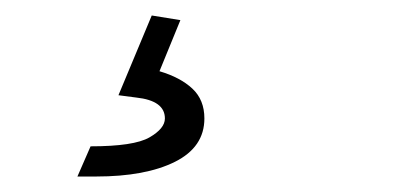

<svg xmlns="http://www.w3.org/2000/svg" viewBox="-20 -35 540 248"><path d="M80 193 97 154Q153 154 173 142.5Q193 131 193 118Q193 95 156 91L133 88L176 -15L213 -9L186 57Q213 65 228.5 79.5Q244 94 244 118Q244 155 206 174Q168 193 104 193Z"/></svg>

Font: Radio Canada Light
Style: Italic
Weight: 300
Italic angle: -12°
Designer: Charles Daoud, Etienne Aubert Bonn, Alexandre Saumier Demers, Jacques Le Bailly
Foundry: Radio-Canada
Version: Version 2.104; ttfautohint (v1.8.4.7-5d5b);gftools[0.9.28.de